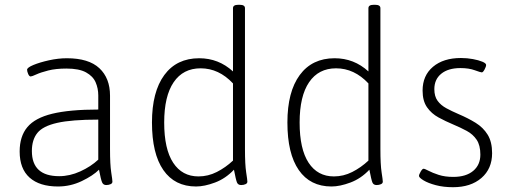

<svg xmlns="http://www.w3.org/2000/svg" viewBox="-20 -772 2128 801"><path d="M222 6Q145 6 103.5 -31Q62 -68 62 -140Q62 -203 94 -241.5Q126 -280 198 -297.5Q270 -315 390 -315V-374Q390 -403 379 -428.5Q368 -454 339 -470Q310 -486 257 -486Q213 -486 181.5 -478Q150 -470 131.5 -461.5Q113 -453 108 -453Q102 -453 97.5 -463.5Q93 -474 93 -481Q93 -490 119.5 -501Q146 -512 184.5 -520.5Q223 -529 259 -529Q350 -529 394.5 -487.5Q439 -446 439 -373V-150Q439 -85 444 -53Q449 -21 449 -14Q449 -7 441 -3.5Q433 0 423 0Q411 0 406 -11Q401 -22 393 -64Q368 -39 321 -16.5Q274 6 222 6ZM227 -37Q271 -37 315 -57Q359 -77 390 -106V-273Q279 -273 219 -259.5Q159 -246 136 -217.5Q113 -189 113 -142Q113 -37 227 -37Z M798 6Q709 6 661.5 -62.5Q614 -131 614 -261Q614 -389 665.5 -459Q717 -529 811 -529Q892 -529 952 -474V-738Q952 -752 974 -752H980Q1002 -752 1002 -738V-150Q1002 -85 1007 -53Q1012 -21 1012 -14Q1012 -7 1004 -3.5Q996 0 986 0Q973 0 968.5 -11Q964 -22 956 -64Q921 -27 877 -10.5Q833 6 798 6ZM808 -36Q848 -36 884.5 -54.5Q921 -73 952 -102V-424Q893 -487 817 -487Q744 -487 704.5 -429Q665 -371 665 -261Q665 -150 702.5 -93Q740 -36 808 -36Z M1363 6Q1274 6 1226.5 -62.5Q1179 -131 1179 -261Q1179 -389 1230.5 -459Q1282 -529 1376 -529Q1457 -529 1517 -474V-738Q1517 -752 1539 -752H1545Q1567 -752 1567 -738V-150Q1567 -85 1572 -53Q1577 -21 1577 -14Q1577 -7 1569 -3.5Q1561 0 1551 0Q1538 0 1533.5 -11Q1529 -22 1521 -64Q1486 -27 1442 -10.5Q1398 6 1363 6ZM1373 -36Q1413 -36 1449.5 -54.5Q1486 -73 1517 -102V-424Q1458 -487 1382 -487Q1309 -487 1269.5 -429Q1230 -371 1230 -261Q1230 -150 1267.5 -93Q1305 -36 1373 -36Z M1870 9Q1830 9 1798 0.5Q1766 -8 1747 -19.5Q1728 -31 1728 -38Q1728 -44 1735 -56Q1742 -68 1747 -68Q1752 -68 1768 -59.5Q1784 -51 1810 -42.5Q1836 -34 1871 -34Q1924 -34 1954 -59Q1984 -84 1984 -127Q1984 -166 1968.5 -189Q1953 -212 1927 -226Q1901 -240 1870 -253Q1839 -266 1809.5 -282Q1780 -298 1761.5 -324.5Q1743 -351 1743 -394Q1743 -457 1786.5 -493.5Q1830 -530 1903 -530Q1929 -530 1953 -525.5Q1977 -521 1992.5 -514.5Q2008 -508 2008 -501Q2008 -494 2001.5 -482Q1995 -470 1990 -470Q1985 -470 1960.5 -479Q1936 -488 1901 -488Q1850 -488 1821 -464.5Q1792 -441 1792 -400Q1792 -370 1805.5 -351.5Q1819 -333 1842 -320.5Q1865 -308 1893 -296Q1933 -279 1964.5 -259.5Q1996 -240 2014.5 -210Q2033 -180 2033 -133Q2033 -68 1988.5 -29.5Q1944 9 1870 9Z"/></svg>

Font: Asap ExtraLight
Style: Regular
Weight: 200
Designer: Pablo Cosgaya
Foundry: Omnibus-Type
Version: Version 3.001; ttfautohint (v1.8.4.7-5d5b)